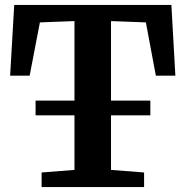

<svg xmlns="http://www.w3.org/2000/svg" viewBox="-20 -763 756 783"><path d="M283.7 -70.1V-677L142.7 -671.7L100.9 -454.3H21.3L38 -743H678.9L695.2 -454.3H615.6L574.9 -671.7L432.7 -677V-70.1L567.6 -59.6V0H149.7V-59.6ZM593.1 -352.7V-292.6H125.1V-352.7Z"/></svg>

Font: Merriweather 7pt Light
Style: Regular
Weight: 300
Designer: Eben Sorkin
Foundry: Eben Sorkin
Version: Version 2.200;gftools[0.9.31]